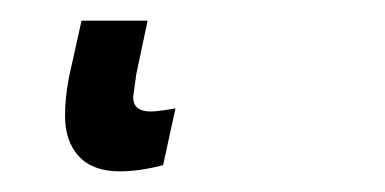

<svg xmlns="http://www.w3.org/2000/svg" viewBox="-20 42 373 186"><path d="M109 136Q109 150 126 150Q133 150 150 147L138 202Q115 208 96 208Q70 208 56.5 193.5Q43 179 43 154Q43 136 47 116L59 62H123L112 114Z"/></svg>

Font: Libra Sans Modern
Style: Italic
Weight: 400
Italic angle: -12°
Foundry: Stefan Peev, Context Ltd
Version: Version 1.000